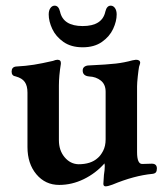

<svg xmlns="http://www.w3.org/2000/svg" viewBox="-20 -638 583 678"><path d="M345 11 347 -20Q350 -38 350 -52L349 -61Q318 -26 276 -5.5Q234 15 189 15Q140 15 108.5 -22.5Q77 -60 77 -119V-311Q77 -335 67.5 -348.5Q58 -362 36 -368Q21 -370 21 -385Q21 -401 36 -403Q72 -405 100 -409.5Q128 -414 167 -423Q177 -427 183 -427Q196 -427 195 -413Q188 -370 188 -336V-143Q188 -107 208 -83Q228 -59 257 -58Q301 -58 325 -80Q335 -88 344 -105Q353 -122 353 -146V-314Q353 -340 336 -353.5Q319 -367 295 -368Q272 -370 272 -389Q272 -398 278.5 -402.5Q285 -407 295 -407Q359 -410 389 -413.5Q419 -417 448 -425L460 -427Q475 -427 475 -416Q475 -414 471 -402Q469 -391 466.5 -368Q464 -345 464 -333V-101Q464 -59 482 -59L516 -60Q534 -60 534 -43Q534 -34 530.5 -29.5Q527 -25 518 -24Q454 -18 377 14Q361 20 353 20Q345 20 345 11ZM152 -587Q152 -601 158 -609.5Q164 -618 173 -618Q187 -618 192 -597Q203 -546 272 -546Q341 -546 352 -597Q357 -618 371 -618Q380 -618 386 -609.5Q392 -601 392 -587Q392 -563 379.5 -536Q367 -509 340 -490Q313 -471 272 -471Q231 -471 204 -490Q177 -509 164.5 -536Q152 -563 152 -587Z"/></svg>

Font: EB Garamond SemiBold
Style: Regular
Weight: 600
Designer: Georg Duffner and Octavio Pardo
Foundry: Georg Duffner
Version: Version 1.000